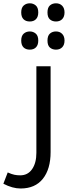

<svg xmlns="http://www.w3.org/2000/svg" viewBox="-60 -878 405 1139"><path d="M62 240.2Q14.2 240.2 -40 211.9L-14.2 145Q10.3 155.8 25.9 158.9Q41.5 162.1 60.1 162.1Q105 162.1 130.4 125.5Q155.8 88.9 155.8 28.8V-484.9H240.2V23.9Q240.2 125 194.3 182.6Q148.4 240.2 62 240.2ZM116.7 -583.5Q92.8 -583.5 79.3 -597.2Q65.9 -610.8 65.9 -637.2Q65.9 -665.5 80.8 -678.5Q95.7 -691.4 116.7 -691.4Q137.2 -691.4 152.1 -678.7Q167 -666 167 -637.2Q167 -611.3 153.6 -597.4Q140.1 -583.5 116.7 -583.5ZM272 -583.5Q250.5 -583.5 236.1 -595.9Q221.7 -608.4 221.7 -637.2Q221.7 -666 236.1 -678.7Q250.5 -691.4 272 -691.4Q294.9 -691.4 308.8 -677Q322.8 -662.6 322.8 -637.2Q322.8 -611.8 309.1 -597.7Q295.4 -583.5 272 -583.5ZM116.7 -750.5Q92.8 -750.5 79.3 -764.2Q65.9 -777.8 65.9 -804.2Q65.9 -832.5 80.8 -845.5Q95.7 -858.4 116.7 -858.4Q137.2 -858.4 152.1 -845.7Q167 -833 167 -804.2Q167 -778.3 153.6 -764.4Q140.1 -750.5 116.7 -750.5ZM272 -750.5Q250.5 -750.5 236.1 -762.9Q221.7 -775.4 221.7 -804.2Q221.7 -833 236.1 -845.7Q250.5 -858.4 272 -858.4Q294.9 -858.4 308.8 -844Q322.8 -829.6 322.8 -804.2Q322.8 -778.8 309.1 -764.6Q295.4 -750.5 272 -750.5Z"/></svg>

Font: Noto Sans Kufi Arabic
Style: Regular
Weight: 400
Designer: Monotype Design team
Foundry: Monotype Imaging Inc.
Version: Version 1.02